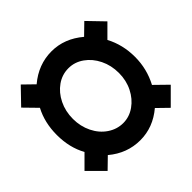

<svg xmlns="http://www.w3.org/2000/svg" viewBox="-119 -643 658 658"><g transform="rotate(-45 209.5 -314.5)"><path d="M324 -486 363 -524 418 -467 373 -422Q399 -373 399 -314Q399 -256 372 -205L418 -160L362 -104L323 -142Q272 -99 210 -99Q146 -99 95 -142L56 -104L0 -160L46 -206Q20 -253 20 -314Q20 -374 45 -421L0 -467L55 -524L94 -486Q146 -530 210 -530Q272 -530 324 -486ZM98 -314Q98 -278 113 -247.5Q128 -217 154 -199.5Q180 -182 210 -182Q240 -182 265.5 -200Q291 -218 306 -248Q321 -278 321 -314Q321 -351 306 -381.5Q291 -412 265.5 -430Q240 -448 210 -448Q179 -448 153.5 -430Q128 -412 113 -381.5Q98 -351 98 -314Z"/></g></svg>

Font: Pragati Narrow
Style: Bold
Weight: 700
Designer: Hector Gatti, Marcela Romero, Pablo Cosgaya and Nicolas Silva
Foundry: Omnibus-Type
Version: Version 1.010; ttfautohint (v1.3)